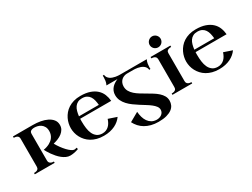

<svg xmlns="http://www.w3.org/2000/svg" viewBox="-66 -1420 3025 2306"><g transform="rotate(-30 1447.0 -266.5)"><path d="M628.9 -3.9Q594.2 8.8 565.2 13.9Q536.1 19 512.2 19Q483.4 19 455.8 6.3Q428.2 -6.3 403.3 -26.4Q378.4 -46.4 356.7 -71.3Q335 -96.2 317.6 -120.6Q300.3 -145 287.8 -166.5Q275.4 -188 269 -201.2Q316.4 -209 354 -229Q370.1 -237.8 385.3 -249.8Q400.4 -261.7 412.4 -278.3Q424.3 -294.9 431.6 -315.9Q439 -336.9 439 -363.8Q439 -400.9 425.3 -425Q411.6 -449.2 391.4 -463.4Q371.1 -477.5 347.4 -483.2Q323.7 -488.8 304.2 -488.8Q284.7 -488.8 271.7 -484.9Q258.8 -481 251.2 -474.6Q243.7 -468.3 240.7 -459.7Q237.8 -451.2 237.8 -441.9V-68.8Q237.8 -61.5 240.2 -52.7Q242.7 -43.9 249.8 -36.4Q256.8 -28.8 269.8 -23.4Q282.7 -18.1 304.2 -18.1V0H28.8V-18.1Q49.3 -18.1 62.3 -22.2Q75.2 -26.4 82.5 -33.4Q89.8 -40.5 92.5 -49.6Q95.2 -58.6 95.2 -68.8V-458Q95.2 -465.3 92.5 -473.9Q89.8 -482.4 82.5 -489.5Q75.2 -496.6 62.3 -501.2Q49.3 -505.9 28.8 -505.9V-524.9H304.2Q356.9 -524.9 407.7 -515.9Q458.5 -506.8 498.3 -487.3Q538.1 -467.8 562.5 -437.3Q586.9 -406.7 586.9 -363.8Q586.9 -329.6 571.8 -303.7Q556.6 -277.8 531.7 -258.5Q506.8 -239.3 474.9 -226.3Q442.9 -213.4 409.2 -205.1Q427.7 -170.9 452.1 -137.5Q476.6 -104 501.5 -77.6Q526.4 -51.3 549.6 -35.2Q572.8 -19 588.9 -19Q593.8 -19 602.8 -20.3Q611.8 -21.5 623 -25.9Z M834.5 -305.2Q833.5 -294.4 833.5 -284.4Q833.5 -274.4 833.5 -264.2Q833.5 -217.8 839.4 -173.8Q845.2 -129.9 861.1 -95.7Q877 -61.5 905.3 -40.3Q933.6 -19 978.5 -18.1Q1007.3 -18.1 1030 -27.3Q1052.7 -36.6 1069.8 -53Q1086.9 -69.3 1099.1 -91.3Q1111.3 -113.3 1119.6 -139.2L1234.9 -100.1Q1217.3 -75.2 1192.9 -54.2Q1168.5 -33.2 1137 -17.8Q1105.5 -2.4 1066.7 6.3Q1027.8 15.1 981.4 15.1Q929.2 15.1 886.7 3.7Q844.2 -7.8 810.8 -27.8Q777.3 -47.9 752.7 -75Q728 -102.1 711.7 -132.8Q695.3 -163.6 687.5 -196.8Q679.7 -230 679.7 -262.2Q679.7 -293 686.8 -325.4Q693.8 -357.9 709 -389.2Q724.1 -420.4 747.3 -448Q770.5 -475.6 803 -496.6Q835.4 -517.6 877.4 -529.8Q919.4 -542 971.7 -542Q1048.3 -542 1102.3 -522.9Q1156.2 -503.9 1191.2 -471.4Q1226.1 -439 1243.4 -396Q1260.7 -353 1264.6 -305.2ZM974.6 -507.8Q939 -507.8 914.3 -494.6Q889.6 -481.4 873.5 -458.5Q857.4 -435.5 848.9 -404.5Q840.3 -373.5 836.4 -337.9H1111.8Q1108.9 -373 1101.3 -403.8Q1093.8 -434.6 1078.4 -457.8Q1063 -481 1037.8 -494.4Q1012.7 -507.8 974.6 -507.8Z M1307.6 -494.1Q1321.3 -521 1325 -547.6Q1328.6 -574.2 1328.6 -594.2Q1328.6 -599.6 1328.4 -603.8Q1328.1 -607.9 1328.1 -610.8Q1327.6 -614.3 1327.6 -617.2L1345.2 -620.1Q1347.2 -598.1 1357.7 -582.5Q1368.2 -566.9 1383.5 -556.4Q1398.9 -545.9 1417.5 -539.6Q1436 -533.2 1454.1 -530Q1472.2 -526.9 1487.5 -525.9Q1502.9 -524.9 1512.7 -524.9H1884.3Q1871.1 -497.6 1867.2 -471.2Q1863.3 -444.8 1863.3 -424.8Q1863.3 -419.4 1863.3 -415.3Q1863.3 -411.1 1863.8 -408.2Q1863.8 -404.8 1864.3 -401.9L1846.7 -398.9Q1844.7 -420.9 1834.2 -436.5Q1823.7 -452.1 1808.3 -462.6Q1793 -473.1 1774.4 -479.5Q1755.9 -485.8 1738 -489Q1720.2 -492.2 1704.6 -493.2Q1689 -494.1 1679.7 -494.1H1589.4Q1567.4 -493.2 1547.4 -485.1Q1527.3 -477.1 1512.2 -462.2Q1497.1 -447.3 1488.3 -426Q1479.5 -404.8 1479.5 -377.9Q1479.5 -341.8 1496.3 -312.3Q1513.2 -282.7 1541 -258.1Q1568.8 -233.4 1604.2 -211.7Q1639.6 -189.9 1676.5 -168.7Q1713.4 -147.5 1748.8 -125.5Q1784.2 -103.5 1812 -78.4Q1839.8 -53.2 1856.7 -23.7Q1873.5 5.9 1873.5 43Q1873.5 74.7 1860.6 102.8Q1847.7 130.9 1819.1 152.1Q1790.5 173.3 1745.1 185.8Q1699.7 198.2 1634.3 198.2Q1578.1 198.2 1532.5 186.3Q1486.8 174.3 1450.7 153.1Q1414.6 131.8 1387.7 102.1Q1360.8 72.3 1342.3 36.1L1468.3 -35.2Q1471.2 4.4 1481.4 40.3Q1491.7 76.2 1510.7 103.5Q1529.8 130.9 1558.3 147.5Q1586.9 164.1 1626.5 165Q1647 165 1665.3 159.2Q1683.6 153.3 1697.3 142.6Q1710.9 131.8 1718.8 116.7Q1726.6 101.6 1726.6 83Q1726.6 58.1 1710 35.6Q1693.4 13.2 1666 -8.3Q1638.7 -29.8 1604 -51Q1569.3 -72.3 1533 -95.5Q1496.6 -118.7 1461.9 -144Q1427.2 -169.4 1399.9 -199Q1372.6 -228.5 1356 -263.4Q1339.4 -298.3 1339.4 -339.8Q1339.4 -370.1 1349.4 -394.3Q1359.4 -418.5 1376 -437.3Q1392.6 -456.1 1414.6 -470Q1436.5 -483.9 1460.4 -494.1Z M2211.9 0H1937.5V-18.1Q1958 -18.1 1970.9 -22.2Q1983.9 -26.4 1991.2 -33.4Q1998.5 -40.5 2001.2 -49.6Q2003.9 -58.6 2003.9 -68.8V-455.1Q2003.9 -462.4 2001.5 -471.4Q1999 -480.5 1991.9 -488Q1984.9 -495.6 1971.9 -500.7Q1959 -505.9 1937.5 -505.9V-524.9H2211.9V-505.9Q2192.4 -505.9 2179.4 -502Q2166.5 -498 2158.9 -491.7Q2151.4 -485.4 2148.4 -476.8Q2145.5 -468.3 2145.5 -459V-68.8Q2145.5 -61.5 2147.9 -52.7Q2150.4 -43.9 2157.5 -36.4Q2164.6 -28.8 2177.5 -23.4Q2190.4 -18.1 2211.9 -18.1ZM1999.5 -654.8Q1999.5 -670.4 2005.6 -684.3Q2011.7 -698.2 2022 -708.5Q2032.2 -718.8 2046.1 -724.9Q2060.1 -731 2075.7 -731Q2091.3 -731 2105.2 -724.9Q2119.1 -718.8 2129.4 -708.5Q2139.6 -698.2 2145.8 -684.3Q2151.9 -670.4 2151.9 -654.8Q2151.9 -639.2 2145.8 -625.2Q2139.6 -611.3 2129.4 -601.1Q2119.1 -590.8 2105.2 -585Q2091.3 -579.1 2075.7 -579.1Q2060.1 -579.1 2046.1 -585Q2032.2 -590.8 2022 -601.1Q2011.7 -611.3 2005.6 -625.2Q1999.5 -639.2 1999.5 -654.8Z M2434.6 -305.2Q2433.6 -294.4 2433.6 -284.4Q2433.6 -274.4 2433.6 -264.2Q2433.6 -217.8 2439.5 -173.8Q2445.3 -129.9 2461.2 -95.7Q2477.1 -61.5 2505.4 -40.3Q2533.7 -19 2578.6 -18.1Q2607.4 -18.1 2630.1 -27.3Q2652.8 -36.6 2669.9 -53Q2687 -69.3 2699.2 -91.3Q2711.4 -113.3 2719.7 -139.2L2835 -100.1Q2817.4 -75.2 2793 -54.2Q2768.6 -33.2 2737.1 -17.8Q2705.6 -2.4 2666.7 6.3Q2627.9 15.1 2581.5 15.1Q2529.3 15.1 2486.8 3.7Q2444.3 -7.8 2410.9 -27.8Q2377.4 -47.9 2352.8 -75Q2328.1 -102.1 2311.8 -132.8Q2295.4 -163.6 2287.6 -196.8Q2279.8 -230 2279.8 -262.2Q2279.8 -293 2286.9 -325.4Q2293.9 -357.9 2309.1 -389.2Q2324.2 -420.4 2347.4 -448Q2370.6 -475.6 2403.1 -496.6Q2435.5 -517.6 2477.5 -529.8Q2519.5 -542 2571.8 -542Q2648.4 -542 2702.4 -522.9Q2756.3 -503.9 2791.3 -471.4Q2826.2 -439 2843.5 -396Q2860.8 -353 2864.7 -305.2ZM2574.7 -507.8Q2539.1 -507.8 2514.4 -494.6Q2489.7 -481.4 2473.6 -458.5Q2457.5 -435.5 2449 -404.5Q2440.4 -373.5 2436.5 -337.9H2711.9Q2709 -373 2701.4 -403.8Q2693.8 -434.6 2678.5 -457.8Q2663.1 -481 2637.9 -494.4Q2612.8 -507.8 2574.7 -507.8Z"/></g></svg>

Font: Uncial Antiqua
Style: Regular
Weight: 400
Version: Version 1.000